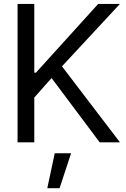

<svg xmlns="http://www.w3.org/2000/svg" viewBox="-20 -748 661 1009"><path d="M72.3 0V-727.5H160.2V-366.2H168.9L496.1 -727.5H610.4L305.7 -399.4L610.4 0H503.9L251 -337.9L160.2 -235.4V0ZM228.5 241.2 267.6 57.6H353.5L293 241.2Z"/></svg>

Font: Inter Display
Style: Regular
Weight: 400
Designer: Rasmus Andersson
Foundry: rsms
Version: Version 4.000;git-37864ae